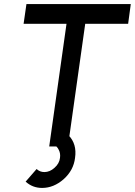

<svg xmlns="http://www.w3.org/2000/svg" viewBox="-20 -720 663 944"><path d="M110 -700 96 -603H307L222 0H314L399 -603H610L623 -700ZM317 -55 243 -8Q252 -5 258.5 1.5Q265 8 269 17Q278 34 275 56Q272 84 248 105Q225 126 198 126Q176 126 160 111Q160 111 146.5 126.5Q133 142 106 173Q140 204 187 204Q244 204 293 161Q342 117 349 56Q359 -12 317 -55Z"/></svg>

Font: Unageo
Style: Medium-Italic
Weight: 500
Designer: Richard Sepsi
Foundry: Richard Sepsi
Version: Version 2.000